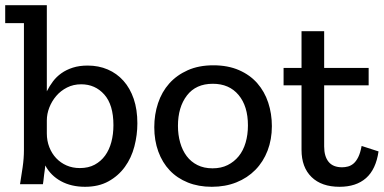

<svg xmlns="http://www.w3.org/2000/svg" viewBox="-22 -708 1476 738"><path d="M506 -234Q506 -189 494.5 -145Q483 -101 458 -66.5Q433 -32 395 -11Q357 10 305 10Q252 10 212.5 -11.5Q173 -33 152 -72Q152 -68 150.5 -58Q149 -48 147.5 -36Q146 -24 145 -14Q144 -4 143 0H55Q60 -31 65 -65Q70 -99 70 -132V-619H-2V-688H158V-357Q168 -377 181.5 -395Q195 -413 214 -426.5Q233 -440 258 -448Q283 -456 315 -456Q357 -456 392 -441Q427 -426 452.5 -397.5Q478 -369 492 -328Q506 -287 506 -234ZM414 -227Q414 -305 379 -344.5Q344 -384 290 -384Q260 -384 235.5 -371.5Q211 -359 194 -339Q177 -319 167.5 -294.5Q158 -270 158 -245V-195Q158 -167 167.5 -142.5Q177 -118 194 -100Q211 -82 234 -72Q257 -62 285 -62Q318 -62 342 -75Q366 -88 382 -110Q398 -132 406 -162Q414 -192 414 -227Z M1023 -223Q1023 -172 1006.5 -129Q990 -86 959.5 -55Q929 -24 886.5 -7Q844 10 792 10Q741 10 700 -6.5Q659 -23 630.5 -53Q602 -83 586.5 -125.5Q571 -168 571 -219Q571 -268 585.5 -311.5Q600 -355 628.5 -387Q657 -419 699.5 -438Q742 -457 798 -457Q854 -457 896.5 -438.5Q939 -420 967 -388Q995 -356 1009 -313.5Q1023 -271 1023 -223ZM931 -226Q931 -300 895 -343Q859 -386 796 -386Q731 -386 696.5 -341Q662 -296 662 -224Q662 -190 670.5 -160Q679 -130 695.5 -108Q712 -86 737 -73.5Q762 -61 795 -61Q828 -61 853 -73.5Q878 -86 895.5 -107.5Q913 -129 922 -159.5Q931 -190 931 -226Z M1433 -126Q1423 -57 1385 -23.5Q1347 10 1283 10Q1214 10 1175.5 -27.5Q1137 -65 1137 -132V-380H1068V-447H1137V-588H1224V-447H1395V-380H1224V-145Q1224 -107 1241 -86Q1258 -65 1293 -65Q1304 -65 1315.5 -68Q1327 -71 1337 -79.5Q1347 -88 1355 -104Q1363 -120 1368 -147L1433 -126Z"/></svg>

Font: Zilla Slab Medium
Style: Regular
Weight: 500
Designer: Typotheque.com
Foundry: Typotheque type foundry
Version: Version 1.1; 2017